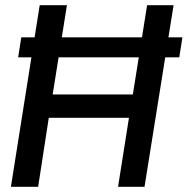

<svg xmlns="http://www.w3.org/2000/svg" viewBox="-20 -720 723 740"><path d="M50 -499 62 -576H683L671 -499ZM22 0 133 -700H238L183 -356H492L547 -700H649L537 0H435L477 -266H168L127 0Z"/></svg>

Font: Georama ExtraCondensed Thin Medium
Style: Italic
Weight: 500
Italic angle: -9°
Version: Version 1.001